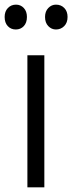

<svg xmlns="http://www.w3.org/2000/svg" viewBox="-30 -807 311 827"><path d="M38 -680Q17 -680 3.5 -694.5Q-10 -709 -10 -734Q-10 -758 4 -772.5Q18 -787 39 -787Q59 -787 72.5 -772.5Q86 -758 86 -734Q86 -709 72.5 -694.5Q59 -680 38 -680ZM211 -680Q192 -680 178 -694.5Q164 -709 164 -734Q164 -758 178 -772.5Q192 -787 211 -787Q233 -787 247 -772.5Q261 -758 261 -734Q261 -709 246.5 -694.5Q232 -680 211 -680ZM88 0V-569H161V0Z"/></svg>

Font: Yaldevi
Style: Regular
Weight: 400
Designer: Sol Matas, Rajitha Manaperi, Kosala Senevirathne
Foundry: Mooniak
Version: Version 1.100